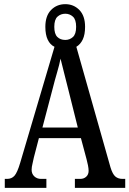

<svg xmlns="http://www.w3.org/2000/svg" viewBox="-20 -903 622 923"><path d="M3 0V-43H14Q36 -43 49.5 -58Q63 -73 77 -120L242 -678Q221 -688 209.5 -712Q198 -736 198 -774Q198 -827 225.5 -855Q253 -883 294 -883Q334 -883 361.5 -855Q389 -827 389 -774Q389 -737 378 -713.5Q367 -690 347 -678L511 -99Q521 -66 534.5 -54.5Q548 -43 569 -43H582V0H340V-43H366Q383 -43 394.5 -53.5Q406 -64 406 -82Q406 -92 403 -108Q400 -124 396 -138L369 -239H167L143 -147Q141 -135 136.5 -117.5Q132 -100 132 -87Q132 -67 145 -55Q158 -43 177 -43H203V0ZM294 -711Q315 -711 330.5 -725Q346 -739 346 -774Q346 -809 330.5 -823Q315 -837 294 -837Q272 -837 256.5 -823Q241 -809 241 -774Q241 -740 255.5 -725.5Q270 -711 294 -711ZM184 -290H354L309 -470Q298 -514 288 -553Q278 -592 271 -621Q266 -594 254.5 -555Q243 -516 234 -480Z"/></svg>

Font: Noto Serif Hebrew ExtraCondensed Medium
Style: Regular
Weight: 500
Width: 2
Designer: Monotype Design Team
Foundry: Monotype Imaging Inc.
Version: Version 2.004; ttfautohint (v1.8.4.7-5d5b)